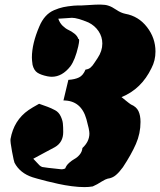

<svg xmlns="http://www.w3.org/2000/svg" viewBox="-20 -804 684 820"><path d="M42 -108.9Q65.4 -64.5 119.1 -46.9Q120.6 -46.4 139.2 -41Q157.7 -35.6 179.4 -30.3Q201.2 -24.9 228.8 -18.8Q256.3 -12.7 286.1 -8.8Q315.9 -4.9 340.8 -4.9Q359.4 -4.9 376 -7.8Q377 -8.3 395 -17.1Q397 -18.1 414.1 -28.6Q431.2 -39.1 439.9 -41Q460 -43.5 474.9 -56.2Q489.7 -68.8 504.9 -89.8Q541 -144.5 560.5 -189.2Q580.1 -233.9 580.1 -283.2Q580.1 -311 571.3 -329.6Q562.5 -348.1 539.1 -357.9Q532.2 -362.3 518.1 -373.8Q503.9 -385.3 499 -389.2Q584 -423.8 627 -513.2Q644 -545.4 644 -584Q644 -641.6 607.9 -688.2Q571.8 -734.9 515.1 -745.1Q496.1 -749 476.8 -762.2Q457.5 -775.4 442.9 -779.8Q430.7 -784.2 409.9 -784.4Q389.2 -784.7 363.8 -782.7Q338.4 -780.8 330.1 -780.8Q307.1 -780.8 294.9 -779.8Q268.1 -777.3 250 -773.4Q231.9 -769.5 210.9 -760.5Q189.9 -751.5 174.3 -734.1Q158.7 -716.8 147.9 -690.9Q116.2 -617.2 116.2 -558.1Q116.2 -547.4 119.1 -526.9Q125 -503.4 139.6 -493.7Q154.3 -483.9 183.1 -478Q194.8 -476.1 201.2 -476.1Q245.6 -476.1 280.8 -521Q300.8 -548.3 314 -605Q321.8 -640.1 314.9 -637.2Q310.1 -650.9 297.6 -660.6Q285.2 -670.4 272.7 -676Q260.3 -681.6 247.6 -693.8Q234.9 -706.1 229 -724.1Q244.1 -724.6 262.5 -726.3Q280.8 -728 287.1 -728Q310.5 -728 357.9 -708Q384.8 -694.8 400.9 -670.9Q417 -647 417 -618.2Q417 -585.9 397 -556.2Q393.6 -551.8 384.5 -537.4Q375.5 -522.9 366.9 -515.6Q358.4 -508.3 345.2 -506.8Q335 -481.9 317.6 -473.4Q300.3 -464.8 272 -462.9L251 -375Q326.7 -375 349.1 -294.9Q361.8 -249.5 361.8 -233.9Q361.8 -199.2 332 -171.9Q330.6 -156.2 320.6 -144Q310.5 -131.8 298.8 -125.5Q287.1 -119.1 275.1 -108.4Q263.2 -97.7 258.8 -85Q257.3 -83.5 251 -82Q244.6 -80.6 241.2 -81.1Q170.4 -88.4 160.2 -90.8Q154.3 -92.8 148.7 -97.9Q143.1 -103 135.5 -111.8Q127.9 -120.6 122.1 -126Q140.1 -136.2 170.4 -152.1Q200.7 -168 214.8 -175.8Q250 -196.3 250 -240.2Q250 -262.2 248.5 -276.6Q247.1 -291 239 -307.9Q231 -324.7 215.8 -333Q208 -337.4 198.5 -341.6Q189 -345.7 182.6 -348.1Q176.3 -350.6 164.1 -354.7Q151.9 -358.9 147 -360.8Q116.2 -343.8 102.1 -334Q39.1 -290.5 24.9 -210Q23.4 -199.2 31.5 -156.2Q39.6 -113.3 42 -108.9Z"/></svg>

Font: Sonetni venez Italic
Style: Regular
Weight: 400
Italic angle: -14°
Designer: Alja Herlah
Foundry: Type Salon
Version: Version 1.000;hotconv 1.0.109;makeotfexe 2.5.65596